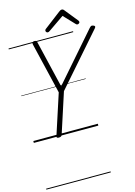

<svg xmlns="http://www.w3.org/2000/svg" viewBox="-236 -1370 1395 1984"><g transform="rotate(-15 461.5 -378.0)"><path d="M264 14Q237 14 243 -5L384 -438L254 -984Q250 -1000 257 -1007.5Q264 -1015 277 -1015Q292 -1015 297 -1009.5Q302 -1004 305 -993L424 -492L863 -995Q875 -1009 884 -1013.5Q893 -1018 906 -1012Q919 -1009 922.5 -1000.5Q926 -992 915 -980L439 -436L299 -5Q293 14 264 14ZM436 -1066Q427 -1066 421 -1073Q415 -1080 415 -1087Q415 -1093 417 -1096.5Q419 -1100 423 -1104L605 -1243Q614 -1250 620.5 -1253Q627 -1256 635 -1256Q642 -1256 648 -1252.5Q654 -1249 659 -1242L772 -1102Q775 -1098 776.5 -1094Q778 -1090 778 -1086Q778 -1077 769.5 -1071.5Q761 -1066 754 -1066Q748 -1066 743.5 -1068.5Q739 -1071 735 -1076L626 -1191L458 -1075Q451 -1070 446 -1068Q441 -1066 436 -1066ZM0 490H690V500H0ZM0 -20H690V0H0ZM0 -505H690V-500H0ZM0 -1010H690V-1000H0Z"/></g></svg>

Font: Playwrite MX Guides
Style: Regular
Weight: 400
Designer: Veronika Burian, José Scaglione
Foundry: TypeTogether
Version: Version 1.003